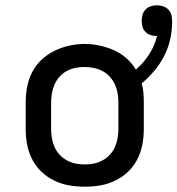

<svg xmlns="http://www.w3.org/2000/svg" viewBox="-20 -697 670 725"><path d="M300 8Q270 8 241 3Q212 -2 185 -15Q158 -28 136.5 -48.5Q115 -69 101.5 -95.5Q88 -122 82.5 -151Q77 -180 77 -210V-310Q77 -340 82.5 -369Q88 -398 101.5 -424.5Q115 -451 137 -471.5Q159 -492 185.5 -505Q212 -518 241 -524.5Q270 -531 300 -531Q328 -531 356 -525Q384 -519 410 -507.5Q436 -496 457.5 -477Q479 -458 493 -434Q522 -459 543 -491.5Q564 -524 573 -561Q573 -561 572.5 -561Q572 -561 572 -561Q560 -561 549 -564.5Q538 -568 529.5 -576.5Q521 -585 518 -596Q515 -607 515 -619Q515 -631 518.5 -642Q522 -653 530 -661.5Q538 -670 549.5 -673.5Q561 -677 572 -677Q585 -677 596.5 -673Q608 -669 616.5 -660Q625 -651 627.5 -639Q630 -627 630 -615Q630 -581 622.5 -548Q615 -515 599.5 -485Q584 -455 562.5 -429.5Q541 -404 515 -382Q520 -365 521.5 -346.5Q523 -328 523 -310V-210Q523 -180 517.5 -151Q512 -122 498.5 -95.5Q485 -69 463.5 -48.5Q442 -28 415 -15Q388 -2 359 3Q330 8 300 8ZM300 -76Q318 -76 335 -79.5Q352 -83 367.5 -91.5Q383 -100 395 -113Q407 -126 414 -142Q421 -158 424 -175Q427 -192 427 -210V-310Q427 -328 424 -345.5Q421 -363 413.5 -379Q406 -395 394 -408Q382 -421 366.5 -429Q351 -437 333.5 -440.5Q316 -444 298 -444Q281 -444 264 -440.5Q247 -437 231.5 -428.5Q216 -420 204.5 -407Q193 -394 186 -378Q179 -362 176 -344.5Q173 -327 173 -310V-210Q173 -192 176 -175Q179 -158 186 -142Q193 -126 205 -113Q217 -100 232.5 -91.5Q248 -83 265 -79.5Q282 -76 300 -76Z"/></svg>

Font: Iosevka Custom Medium Extended
Style: Regular
Weight: 500
Width: 7
Monospace: yes
Designer: Belleve Invis
Foundry: Belleve Invis
Version: Version 11.2.4; ttfautohint (v1.8.4)